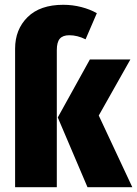

<svg xmlns="http://www.w3.org/2000/svg" viewBox="-20 -781 572 801"><path d="M217 -572V0H43V-578Q43 -658 95 -709.5Q147 -761 244 -761Q283 -761 319.5 -751.5Q356 -742 384 -726L337 -617Q303 -634 269 -634Q242 -634 229.5 -619.5Q217 -605 217 -572ZM392 -299 532 0H345L221 -291L355 -533H524Z"/></svg>

Font: Fira Sans Condensed ExtraBold
Style: Regular
Weight: 800
Width: 3
Designer: Carrois Corporate & Edenspiekermann AG
Foundry: Carrois Corporate GbR & Edenspiekermann AG
Version: Version 4.203